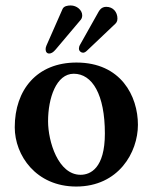

<svg xmlns="http://www.w3.org/2000/svg" viewBox="-20 -673 559 703"><path d="M34 -207C34 -104 112 10 259 10C414 10 485 -115 485 -216C485 -321 423 -444 260 -444C115 -444 34 -344 34 -207ZM250 -403C318 -403 364 -327 364 -184C364 -57 311 -33 275 -33C193 -33 156 -155 156 -229C156 -314 186 -403 250 -403ZM281 -617C281 -636 261 -653 239 -653C228 -653 214 -651 209 -640L150 -506C148 -501 147 -497 147 -493C147 -483 152 -477 160 -477C167 -477 175 -481 184 -492L276 -601C280 -606 281 -612 281 -617ZM410 -605C410 -629 394 -648 369 -648C350 -648 343 -633 341 -630L273 -509C270 -504 269 -499 269 -495C269 -486 277 -480 284 -480C289 -480 294 -483 299 -488L397 -581C405 -588 410 -593 410 -605Z"/></svg>

Font: Libertinus Serif Semibold
Style: Regular
Weight: 600
Designer: Philipp H. Poll, Khaled Hosny
Foundry: Caleb Maclennan
Version: Version 7.050;RELEASE